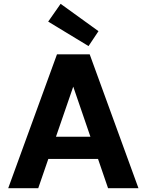

<svg xmlns="http://www.w3.org/2000/svg" viewBox="-20 -984 766 1004"><path d="M23 0 278 -700H449L704 0H545L363 -531L180 0ZM134 -153 173 -269H541L579 -153ZM443 -743 232 -871 297 -964 495 -821Z"/></svg>

Font: DM Sans 9pt Black
Style: Regular
Weight: 900
Version: Version 4.004;gftools[0.9.30]